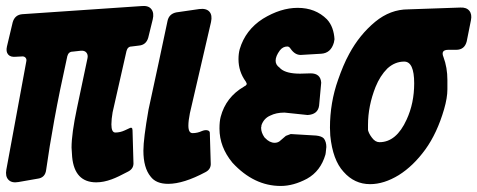

<svg xmlns="http://www.w3.org/2000/svg" viewBox="-21 -605 1581 636"><path d="M0 -43 66 -401Q68 -409 63.5 -414Q59 -419 51 -418L32 -417Q14 -415 6 -424.5Q-2 -434 2 -451L21 -531Q28 -556 53 -558L449 -585Q471 -587 480.5 -574.5Q490 -562 485 -541L470 -480Q463 -456 439 -454L415 -451Q402 -451 398 -436L352 -233Q350 -222 349 -211.5Q348 -201 348 -193Q348 -166 361 -166Q377 -166 392 -173L405 -179Q406 -179 406 -179.5Q406 -180 407 -180Q418 -186 418 -173L421 -68Q423 -47 404 -37Q387 -28 373.5 -21.5Q360 -15 349 -11Q322 -1 298 -1Q226 -1 218 -85L216 -116Q216 -162 234 -247L269 -413Q271 -424 265 -431Q259 -438 247 -437L220 -434Q206 -434 202 -419Q176 -302 159 -208.5Q142 -115 132 -43Q129 -16 103 -13L40 -2Q18 2 7 -9.5Q-4 -21 0 -43Z M648 -171Q658 -175 665.5 -173.5Q673 -172 674 -166L677 -66Q679 -45 660 -35Q587 4 536 4Q496 4 478 -20Q454 -49 454 -106Q454 -145 471 -242Q489 -324 504.5 -397Q520 -470 534 -536Q539 -559 563 -564L639 -575Q662 -578 672.5 -566.5Q683 -555 678 -532L608 -230Q603 -205 603 -189Q603 -164 617 -164Q633 -164 648 -171Z M909 11Q820 11 749 -66Q706 -118 706 -179Q706 -203 710 -218Q727 -283 787 -318Q789 -320 791 -320L795 -324Q797 -326 796 -329L793 -335Q769 -368 769 -409Q769 -427 773 -442Q792 -506 850 -543Q909 -579 965 -579Q1024 -579 1062 -541Q1074 -528 1080 -511Q1086 -494 1087 -475L1085 -464Q1075 -429 1043 -427L975 -423Q956 -423 942 -443Q937 -451 931 -451Q916 -451 906 -438Q892 -419 892 -404Q892 -390 905 -381L909 -377Q928 -361 973 -361L1008 -362Q1041 -362 1043 -331L1036 -255Q1032 -226 998 -224L922 -232H920Q894 -232 874 -222Q853 -213 845 -190V-187L844 -183V-181Q844 -166 855 -150L857 -148Q872 -132 889 -132Q898 -132 905 -137L926 -155L942 -161L1026 -156Q1045 -154 1052 -146Q1060 -135 1060 -118L1058 -99L1057 -93Q1041 -38 996 -13Q951 11 909 11Z M1205 5Q1153 5 1117 -36Q1081 -75 1073 -156L1072 -182Q1072 -265 1099 -341Q1107 -364 1116 -385.5Q1125 -407 1136 -427Q1170 -490 1222 -533Q1272 -574 1331 -574L1504 -580Q1524 -581 1533.5 -569.5Q1543 -558 1539 -538L1525 -468Q1518 -440 1490 -440H1464Q1438 -440 1448 -416Q1461 -381 1461 -340V-309Q1461 -281 1450 -243Q1427 -164 1388 -110Q1348 -55 1300 -25Q1251 5 1205 5ZM1236 -134Q1292 -134 1326 -209Q1351 -263 1351 -329Q1351 -401 1318 -401Q1287 -401 1262 -378Q1238 -354 1223 -317Q1198 -254 1198 -191V-178V-174Q1201 -162 1211 -149Q1222 -134 1236 -134Z"/></svg>

Font: Bangerz
Style: Bold
Weight: 700
Designer: vernon adams
Foundry: Vernon Adams
Version: Version 2.10;February 7, 2025;FontCreator 13.0.0.2683 64-bit